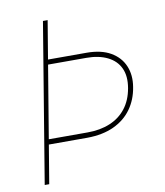

<svg xmlns="http://www.w3.org/2000/svg" viewBox="-82 -796 741 863"><g transform="rotate(-10 288.5 -364.0)"><path d="M172.4 -727.5H193.8L72.8 0H52.2ZM154.3 -552.7H340.3Q407.2 -552.7 450.2 -527.8Q493.2 -502.9 511 -460.4Q528.8 -418 520 -365.2Q511.2 -308.6 480.7 -266.1Q450.2 -223.6 399.2 -200Q348.1 -176.3 277.8 -175.8H91.8L97.2 -199.2H283.2Q340.8 -199.2 385.5 -217.8Q430.2 -236.3 458.7 -272.9Q487.3 -309.6 496.6 -363.3Q505.9 -417 488.8 -454.1Q471.7 -491.2 431.9 -510.7Q392.1 -530.3 335 -530.3H149.4Z"/></g></svg>

Font: Inter 18pt Thin
Style: Italic
Weight: 250
Italic angle: -9.3988°
Version: Version 4.001;git-66647c0bb